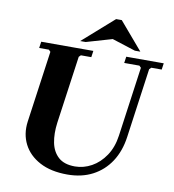

<svg xmlns="http://www.w3.org/2000/svg" viewBox="-93 -942 938 1034"><g transform="rotate(10 376.0 -425.0)"><path d="M547 -670H752L747 -635H690L680 -625L627 -245Q616 -166 578.5 -109Q541 -52 481.5 -21Q422 10 344 10Q254 10 193 -22.5Q132 -55 104 -110Q76 -165 85 -233L140 -625L130 -635H77L82 -670H367L362 -635H305L295 -625L243 -255Q235 -195 244.5 -146.5Q254 -98 286 -69Q318 -40 377 -40Q424 -40 467.5 -64Q511 -88 542 -134Q573 -180 582 -245L635 -625L625 -635H542ZM587 -710 459 -751 318 -710H288L458 -860H489L617 -710Z"/></g></svg>

Font: Brygada 1918
Style: Bold Italic
Weight: 700
Italic angle: -8°
Designer: Mateusz Machalski | Borys Kosmynka | Przemek Hoffer
Foundry: NIEPODLEGLA 2018
Version: Version 3.006